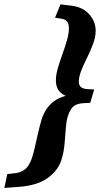

<svg xmlns="http://www.w3.org/2000/svg" viewBox="-100 -746 468 900"><path d="M341.5 -326.5 323 -264 293.5 -262.5Q271.5 -261.5 257 -255Q242.5 -248.5 233.8 -235.5Q225 -222.5 218 -201.5Q211 -178.5 208.5 -143.8Q206 -109 202.5 -70.5Q199 -32 188.5 1.5Q174 51 125.2 87.2Q76.5 123.5 -12.5 130L-79.5 135L-66 70L-34.5 66.5Q0 63.5 19.8 45.5Q39.5 27.5 50.5 -8Q58.5 -33.5 65 -63Q71.5 -92.5 78.8 -124Q86 -155.5 95 -185.5Q110.5 -235.5 145.2 -265.2Q180 -295 243.5 -304L238 -286.5Q208.5 -294 191.8 -305.8Q175 -317.5 168.5 -333.8Q162 -350 162 -370Q162 -395 171.2 -426.8Q180.5 -458.5 192.5 -491.8Q204.5 -525 213.8 -556.8Q223 -588.5 223 -613.5Q223 -634 214.5 -645Q206 -656 187 -658.5L158 -663L183.5 -725.5L233.5 -719.5Q288.5 -713 318.5 -678.8Q348.5 -644.5 348.5 -602Q348.5 -573 336.5 -540.8Q324.5 -508.5 308.8 -476.8Q293 -445 281.2 -415.8Q269.5 -386.5 269.5 -363.5Q269.5 -346 279.8 -337.5Q290 -329 313.5 -328Z"/></svg>

Font: Newsreader ExtraBold
Style: Italic
Weight: 800
Italic angle: -17°
Designer: Hugues Gentile
Foundry: Production Type
Version: Version 1.003